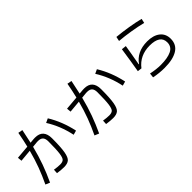

<svg xmlns="http://www.w3.org/2000/svg" viewBox="118 -1777 2765 2765"><g transform="rotate(-45 1500.0 -395.0)"><path d="M426 -591Q436 -592 455 -592Q540 -592 581 -546Q622 -500 622 -413Q622 -230 606 -141Q590 -52 555 -23Q520 6 452 6Q396 6 317 -6L321 -72Q389 -61 439 -61Q486 -61 509 -82Q532 -103 542.5 -178Q553 -253 553 -418Q553 -473 529 -500Q505 -527 449 -527Q433 -527 424 -526L342 -518Q303 -364 257 -237Q211 -110 150 20L83 -8Q142 -131 186.5 -250.5Q231 -370 268 -511L82 -494L76 -560L285 -578Q309 -676 334 -810L403 -797Q382 -688 358 -585ZM782 -658Q896 -472 944 -245L878 -227Q831 -450 718 -628Z M1426 -591Q1436 -592 1455 -592Q1540 -592 1581 -546Q1622 -500 1622 -413Q1622 -230 1606 -141Q1590 -52 1555 -23Q1520 6 1452 6Q1396 6 1317 -6L1321 -72Q1389 -61 1439 -61Q1486 -61 1509 -82Q1532 -103 1542.5 -178Q1553 -253 1553 -418Q1553 -473 1529 -500Q1505 -527 1449 -527Q1433 -527 1424 -526L1342 -518Q1303 -364 1257 -237Q1211 -110 1150 20L1083 -8Q1142 -131 1186.5 -250.5Q1231 -370 1268 -511L1082 -494L1076 -560L1285 -578Q1309 -676 1334 -810L1403 -797Q1382 -688 1358 -585ZM1782 -658Q1896 -472 1944 -245L1878 -227Q1831 -450 1718 -628Z M2735 -648Q2639 -672 2520.5 -691.5Q2402 -711 2295 -720L2309 -788Q2417 -778 2537 -758.5Q2657 -739 2750 -715ZM2279 -73Q2388 -50 2476 -50Q2617 -50 2695 -88.5Q2773 -127 2773 -215Q2773 -289 2718.5 -325.5Q2664 -362 2560 -362Q2359 -362 2244 -213L2179 -221Q2209 -394 2240 -607L2312 -599L2291 -471Q2263 -306 2258 -282L2264 -281Q2310 -351 2389 -390.5Q2468 -430 2577 -430Q2701 -430 2773 -373.5Q2845 -317 2845 -216Q2845 -97 2750.5 -39Q2656 19 2485 19Q2378 19 2271 -3Z"/></g></svg>

Font: IBM Plex Sans JP
Style: Regular
Weight: 400
Designer: Mike Abbink; Paul van der Laan; Pieter van Rosmalen; Wujin Sim; Yejin Wi; Jinhee Kim; Boomi Park; Yona Kim; Kichan Ma
Foundry: Sandoll Inc.
Version: Version 1.001